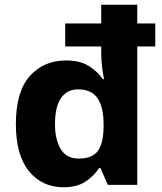

<svg xmlns="http://www.w3.org/2000/svg" viewBox="-20 -780 685 810"><path d="M248 10Q158 10 102.5 -57.5Q47 -125 47 -256Q47 -394 106 -459.5Q165 -525 259 -525Q317 -525 354 -502Q391 -479 414 -446H419Q416 -458 411.5 -490.5Q407 -523 407 -557V-584H255V-681H407V-760H559V-681H635V-584H559V0H435L404 -71H398Q376 -37 340 -13.5Q304 10 248 10ZM312 -111Q370 -111 393 -143.5Q416 -176 417 -242V-256Q417 -328 391.5 -365.5Q366 -403 309 -403Q263 -403 237.5 -366.5Q212 -330 212 -255Q212 -192 236 -151.5Q260 -111 312 -111Z"/></svg>

Font: Noto Sans Khmer UI
Style: Bold
Weight: 700
Designer: Danh Hong and the Monotype Design Team
Foundry: Monotype Imaging Inc.
Version: Version 2.002; ttfautohint (v1.8.4.7-5d5b)